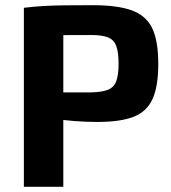

<svg xmlns="http://www.w3.org/2000/svg" viewBox="-20 -720 660 740"><path d="M337 -700Q433 -700 488 -680Q543 -660 566.5 -611.5Q590 -563 590 -474Q590 -386 567.5 -337.5Q545 -289 494 -269.5Q443 -250 356 -250Q310 -250 266 -253.5Q222 -257 184 -263Q146 -269 119.5 -276Q93 -283 82 -288L85 -364Q144 -364 207.5 -364Q271 -364 333 -364Q373 -365 396 -374Q419 -383 428 -407Q437 -431 437 -474Q437 -519 428 -543Q419 -567 396 -576Q373 -585 333 -585Q241 -585 175.5 -584Q110 -583 86 -581L72 -690Q114 -695 150.5 -697Q187 -699 230.5 -699.5Q274 -700 337 -700ZM224 -690V0H72V-690Z"/></svg>

Font: Exo 2
Style: Bold
Weight: 700
Designer: Natanael Gama
Foundry: Natanael Gama
Version: Version 2.010